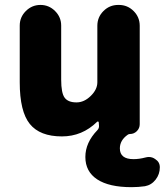

<svg xmlns="http://www.w3.org/2000/svg" viewBox="-20 -567 672 783"><path d="M516.6 196.3Q424.8 196.3 376.5 164.6Q328.1 132.8 328.1 73.2Q328.1 14.6 377 -36.1Q383.8 -43 383.8 -52.7L382.8 -67.4Q382.8 -70.3 380.4 -71.3Q377.9 -72.3 376 -70.3Q315.4 -10.7 232.4 -10.7Q142.6 -10.7 101.6 -61.5Q60.5 -112.3 60.5 -231.4V-462.9Q60.5 -497.1 85.4 -522Q110.4 -546.9 145 -546.9Q179.7 -546.9 204.6 -522Q229.5 -497.1 229.5 -462.9V-242.2Q229.5 -187.5 243.7 -168.5Q257.8 -149.4 292 -149.4Q323.2 -149.4 350.1 -175.8Q377 -202.1 377 -231.4V-461.9Q377 -497.1 401.9 -522Q426.8 -546.9 461.9 -546.9H464.8Q500 -546.9 524.9 -522Q549.8 -497.1 549.8 -461.9V-60.5Q549.8 -43.9 538.1 -32.2Q526.4 -20.5 509.8 -20.5Q504.9 -20.5 501 -17.6Q468.8 4.9 468.8 38.1Q468.8 82 524.4 82Q547.9 82 573.2 75.2Q581.1 73.2 586.9 73.2Q601.6 73.2 613.3 82Q631.8 93.8 631.8 115.2Q631.8 143.6 614.7 165.5Q597.7 187.5 571.3 192.4Q543.9 196.3 516.6 196.3Z"/></svg>

Font: Gen Jyuu GothicX Heavy
Style: Bold
Weight: 900
Designer: [Source Han Sans]
Ryoko NISHIZUKA  (kana & ideographs); Paul D. Hunt (Latin, Greek & Cyrillic); Wenlong ZHANG  (bopomofo
Version: Version 1.002.20150607